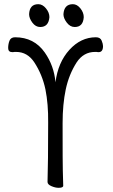

<svg xmlns="http://www.w3.org/2000/svg" viewBox="-20 -888 540 917"><path d="M197 -461Q182 -532 144 -590Q111 -640 57 -640Q53 -640 49.5 -640Q46 -640 42 -639H39Q19 -639 19 -658.5Q19 -678 25.5 -694Q32 -710 52 -710Q143 -710 194 -637Q238 -574 245 -495Q257 -590 311.5 -650Q366 -710 438 -710Q459 -710 465.5 -694Q472 -678 472 -668Q472 -639 451 -639H448Q444 -640 441 -640Q438 -640 434 -640Q379 -640 346 -590Q309 -532 294 -461Q279 -390 279 -300Q279 -95 280 -74Q282 -25 282 -1Q282 9 260 9Q244 9 225.5 1Q207 -7 207 -19Q210 -108 210 -303Q211 -391 197 -461ZM172 -759Q150 -759 134.5 -780Q119 -801 119 -820Q121 -868 163 -868Q183 -868 199.5 -848Q216 -828 216 -806Q212 -759 172 -759ZM337 -759Q315 -759 299 -780Q283 -801 283 -820Q286 -868 328 -868Q348 -868 364 -848Q380 -828 380 -806Q377 -759 337 -759Z"/></svg>

Font: Moon Stars Kai HW
Style: Regular
Weight: 400
Designer: GuiWonder
Version: Version 1.101